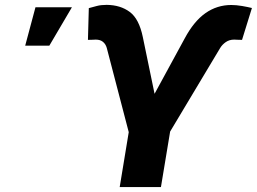

<svg xmlns="http://www.w3.org/2000/svg" viewBox="-20 -757 1040 777"><path d="M464.4 0 501 -222.2 412.1 -563Q407.7 -578.6 396.7 -587.6Q385.7 -596.7 367.7 -596.7Q360.4 -596.7 348.9 -595.9Q337.4 -595.2 335.9 -595.7L339.4 -724.1Q355.5 -728.5 372.1 -732.9Q388.7 -737.3 411.6 -737.3Q467.3 -736.8 505.1 -708.7Q543 -680.7 558.1 -606.4L605.5 -377.4L727.5 -601.6Q764.6 -670.9 811.5 -703.9Q858.4 -736.8 916 -736.8Q936 -736.8 960 -732.7Q983.9 -728.5 999.5 -724.6L959.5 -595.7Q957.5 -595.2 946 -595.9Q934.6 -596.7 927.7 -596.7Q908.2 -596.7 893.8 -586.7Q879.4 -576.7 871.1 -563L668.5 -224.6L631.3 0ZM82 -572.3 123.5 -727.5H271L179.7 -572.3Z"/></svg>

Font: Inter ExtraBold
Style: Italic
Weight: 800
Italic angle: -9.3988°
Designer: Rasmus Andersson
Foundry: rsms
Version: Version 4.001;git-66647c0bb